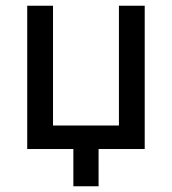

<svg xmlns="http://www.w3.org/2000/svg" viewBox="-20 -520 600 670"><path d="M75 -500H165V-82H395V-500H485V0H324V130H236V0H75Z"/></svg>

Font: Retni Sans Medium
Style: Regular
Weight: 500
Designer: Vitaly Kuzmin
Foundry: ParaType Ltd.
Version: Version 1.00;March 2, 2019;FontCreator 11.5.0.2425 64-bit; t